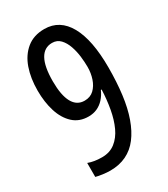

<svg xmlns="http://www.w3.org/2000/svg" viewBox="-182 -809 793 905"><g transform="rotate(-30 214.5 -357.0)"><path d="M381 -417Q381 -337 372.5 -270Q364 -203 345.5 -151Q327 -99 299.5 -63Q272 -27 233.5 -8.5Q195 10 146 10Q128 10 105.5 7Q83 4 69 0V-76Q85 -70 103.5 -67Q122 -64 144 -64Q186 -64 215.5 -87Q245 -110 263 -149Q281 -188 290 -238Q299 -288 301 -342H297Q286 -317 269.5 -299Q253 -281 232 -271.5Q211 -262 185 -262Q135 -262 102 -292.5Q69 -323 53 -374Q37 -425 37 -488Q37 -555 55.5 -608Q74 -661 112.5 -692.5Q151 -724 209 -724Q251 -724 283 -704Q315 -684 337 -644.5Q359 -605 370 -548Q381 -491 381 -417ZM208 -649Q165 -649 143 -609.5Q121 -570 121 -490Q121 -414 142.5 -375Q164 -336 206 -336Q237 -336 257 -355Q277 -374 287 -404Q297 -434 297 -467Q297 -492 293.5 -523Q290 -554 280 -583Q270 -612 252.5 -630.5Q235 -649 208 -649Z"/></g></svg>

Font: Noto Sans ExtraCondensed
Style: Regular
Weight: 400
Width: 2
Designer: Monotype Design Team
Foundry: Monotype Imaging Inc.
Version: Version 2.013